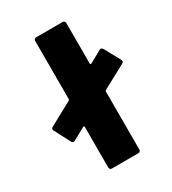

<svg xmlns="http://www.w3.org/2000/svg" viewBox="-172 -793 796 887"><g transform="rotate(-30 226.0 -350.0)"><path d="M452 -406Q452 -400 445 -396L319 -328Q315 -325 315 -322V-12Q315 -7 311.5 -3.5Q308 0 303 0H161Q156 0 152.5 -3.5Q149 -7 149 -12V-229Q149 -232 147 -233Q145 -234 143 -233L77 -197Q73 -195 70 -195Q63 -195 60 -202L16 -286Q14 -292 14 -293Q14 -299 20 -303L145 -371Q149 -374 149 -377V-688Q149 -693 152.5 -696.5Q156 -700 161 -700H303Q308 -700 311.5 -696.5Q315 -693 315 -688V-471Q315 -468 317 -467Q319 -466 321 -467L386 -503Q390 -505 393 -505Q398 -505 403 -499L450 -413Q452 -409 452 -406Z"/></g></svg>

Font: BARLOWEXTRABOLD
Style: Regular
Weight: 800
Designer: Jeremy Tribby
Foundry: Tribby Type
Version: Version 1.422